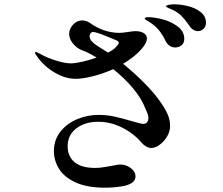

<svg xmlns="http://www.w3.org/2000/svg" viewBox="-20 -855 1040 894"><path d="M939 -749Q939 -731 927.5 -720.5Q916 -710 902 -710Q891 -710 880 -716.5Q869 -723 862 -735Q841 -765 825 -781Q809 -797 784 -809Q775 -813 768 -816Q761 -819 757 -821.5Q753 -824 753 -826Q753 -830 765.5 -832.5Q778 -835 791 -835Q819 -835 853.5 -827Q888 -819 913.5 -799.5Q939 -780 939 -749ZM838 -674Q838 -654 825 -644Q812 -634 796 -634Q768 -634 752 -662Q738 -692 721 -713Q704 -734 678 -751Q671 -756 662.5 -760.5Q654 -765 654 -769Q654 -775 673 -775Q697 -775 736.5 -765Q776 -755 807 -732Q838 -709 838 -674ZM720 -390Q745 -356 758.5 -327.5Q772 -299 772 -268Q772 -243 758 -219.5Q744 -196 723.5 -181Q703 -166 685 -166Q672 -166 659.5 -173.5Q647 -181 638 -192Q601 -235 547.5 -261.5Q494 -288 438 -288Q375 -288 335 -257Q295 -226 295 -174Q295 -127 327 -100Q359 -73 424 -73Q443 -73 469 -77.5Q495 -82 501 -83Q533 -89 538 -89Q568 -89 589.5 -72Q611 -55 611 -34Q611 3 545 13Q508 19 464 19Q382 18 330 -6.5Q278 -31 254.5 -69.5Q231 -108 231 -152Q231 -203 261 -241.5Q291 -280 339 -300Q387 -320 438 -320Q477 -320 511.5 -312.5Q546 -305 594 -291Q637 -278 647 -278Q658 -278 664.5 -285.5Q671 -293 671 -305Q671 -320 659 -345Q639 -397 598.5 -445Q558 -493 507 -533Q458 -511 410.5 -499.5Q363 -488 333 -488Q283 -488 233 -518Q183 -548 153 -592Q143 -604 143 -609Q143 -613 148 -613Q150 -613 156.5 -609.5Q163 -606 169 -603Q199 -586 240.5 -573Q282 -560 310 -560Q329 -560 363 -567.5Q397 -575 430 -587Q389 -612 359 -622Q333 -634 317.5 -655Q302 -676 302 -698Q302 -720 320 -740Q338 -760 363 -760Q379 -760 396 -750Q463 -702 536 -702Q551 -702 575 -706Q599 -710 611 -710Q634 -710 649 -701Q664 -692 664 -676Q664 -662 653 -645Q642 -628 624 -611Q595 -583 553 -558Q606 -515 650.5 -470Q695 -425 720 -390ZM483 -610Q508 -623 519 -635Q533 -649 533 -656Q533 -661 525 -666Q518 -669 472.5 -687.5Q427 -706 414 -706Q406 -706 401.5 -699.5Q397 -693 397 -687Q397 -674 408 -662Q419 -650 431 -643Q452 -630 483 -610Z"/></svg>

Font: Shippori Mincho SemiBold
Style: Regular
Weight: 600
Designer: FONTDASU
Foundry: FONTDASU / Google Inc. / but / Adobe
Version: Version 3.110; ttfautohint (v1.8.3)